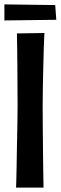

<svg xmlns="http://www.w3.org/2000/svg" viewBox="-21 -853 276 873"><path d="M56 -701 181 -703Q181 -703 180 -683.5Q179 -664 178 -631.5Q177 -599 176 -556Q175 -513 174 -465.5Q173 -418 173 -371Q173 -323 173.5 -271.5Q174 -220 174.5 -172Q175 -124 175.5 -85Q176 -46 176.5 -23Q177 0 177 0H52Q52 0 53 -26Q54 -52 54.5 -93.5Q55 -135 56 -184Q57 -233 58 -281.5Q59 -330 59 -369Q59 -410 58.5 -457.5Q58 -505 58 -552Q58 -599 57 -638.5Q56 -678 56 -701ZM-1 -760V-833L230 -830L235 -763Z"/></svg>

Font: Truculenta
Style: Bold
Weight: 700
Designer: Ivan Castro, Eva Sanz & Omnibus-Type Team
Foundry: Omnibus-Type
Version: Version 1.002